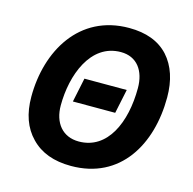

<svg xmlns="http://www.w3.org/2000/svg" viewBox="-107 -833 956 951"><g transform="rotate(15 371.0 -357.5)"><path d="M338 10C590 10 711 -199 711 -441C711 -528 688 -598 642 -649C595 -700 528 -725 441 -725C185 -725 60 -505 60 -271C60 -184 84 -116 133 -66C182 -15 250 10 338 10ZM344 -117C260 -117 212 -178 212 -267C212 -421 276 -599 432 -599C515 -599 559 -537 559 -448C559 -272 491 -117 344 -117ZM482 -301 508 -425H291L265 -301Z"/></g></svg>

Font: BC Sans
Style: Bold Italic
Weight: 700
Italic angle: -12°
Designer: Monotype Design Team
Province of B.C.
Foundry: Monotype Imaging Inc.
Version: Version 2.000;GOOG;noto-source:20170915:90ef993387c0